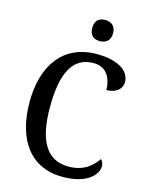

<svg xmlns="http://www.w3.org/2000/svg" viewBox="-136 -1010 857 1105"><g transform="rotate(15 293.0 -458.0)"><path d="M351 -800C385 -800 414 -818 414 -863C414 -909 385 -926 351 -926C316 -926 290 -909 290 -863C290 -818 316 -800 351 -800ZM346 10C492 10 550 -57 550 -107C550 -125 543 -139 534 -146C501 -100 454 -56 363 -56C228 -56 173 -170 173 -358C173 -554 222 -669 351 -669C433 -669 461 -601 461 -538C516 -538 553 -567 553 -610C553 -674 486 -724 356 -724C156 -724 52 -576 52 -358C52 -137 152 10 346 10Z"/></g></svg>

Font: Noto Serif Armenian SemiCondensed Medium
Style: Regular
Weight: 500
Width: 4
Designer: Monotype Design Team
Foundry: Monotype Imaging Inc.
Version: Version 2.008